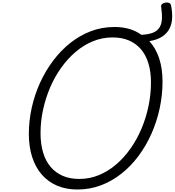

<svg xmlns="http://www.w3.org/2000/svg" viewBox="-20 -1505 1405 1544"><path d="M602 19Q512 19 440 -11.5Q368 -42 317 -100Q266 -158 239 -241Q212 -324 212 -428Q212 -534 235 -638Q258 -742 301.5 -838Q345 -934 406.5 -1016Q468 -1098 544.5 -1159Q621 -1220 710.5 -1254Q800 -1288 900 -1288Q966 -1288 1020.5 -1272Q1075 -1256 1117 -1225Q1176 -1228 1211 -1242.5Q1246 -1257 1263 -1284.5Q1280 -1312 1282 -1353Q1284 -1394 1276 -1450Q1273 -1464 1283.5 -1472.5Q1294 -1481 1310 -1484Q1326 -1487 1339 -1482Q1352 -1477 1355 -1464Q1366 -1411 1364.5 -1363.5Q1363 -1316 1344 -1277Q1325 -1238 1285.5 -1211.5Q1246 -1185 1181 -1174Q1233 -1118 1260 -1035.5Q1287 -953 1287 -848Q1287 -740 1264 -633.5Q1241 -527 1198 -430Q1155 -333 1094 -251Q1033 -169 956.5 -108.5Q880 -48 791 -14.5Q702 19 602 19ZM617 -66Q700 -66 774.5 -96.5Q849 -127 913.5 -182Q978 -237 1030 -311Q1082 -385 1118.5 -472Q1155 -559 1174.5 -653Q1194 -747 1194 -842Q1194 -928 1173.5 -995.5Q1153 -1063 1113 -1109.5Q1073 -1156 1016 -1180Q959 -1204 885 -1204Q803 -1204 728 -1173.5Q653 -1143 588.5 -1088Q524 -1033 471.5 -959.5Q419 -886 382.5 -800Q346 -714 326 -621.5Q306 -529 306 -434Q306 -347 326.5 -278.5Q347 -210 387 -163Q427 -116 484.5 -91Q542 -66 617 -66Z"/></svg>

Font: Playwrite NL
Style: Regular
Weight: 400
Designer: Veronika Burian, José Scaglione
Foundry: TypeTogether
Version: Version 1.002